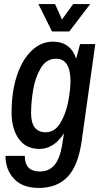

<svg xmlns="http://www.w3.org/2000/svg" viewBox="-20 -743 510 945"><path d="M7 24H102Q102 101 176 101Q221 101 247.5 70Q274 39 285 -25L295 -87Q245 -10 174 -10Q107 -10 72 -60Q37 -110 37 -189Q37 -291 63 -370Q89 -449 135.5 -493.5Q182 -538 240 -538Q327 -538 355 -454L374 -526H449L382 -49Q365 72 313 127Q261 182 171 182Q91 182 49 137Q7 92 7 24ZM327 -348Q325 -454 256 -454Q208 -454 180.5 -407.5Q153 -361 143 -300Q133 -239 133 -186Q133 -92 205 -92Q249 -92 276.5 -137Q304 -182 315.5 -242Q327 -302 327 -348ZM169 -723H251L285 -647L340 -723H424L321 -588H236Z"/></svg>

Font: Archivo Narrow Medium
Style: Italic
Weight: 500
Italic angle: -8°
Designer: Hector Gatti
Foundry: Omnibus-Type
Version: Version 2.001